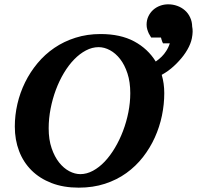

<svg xmlns="http://www.w3.org/2000/svg" viewBox="-20 -844 903 880"><path d="M777.8 -542Q752.4 -518.1 721.2 -501Q732.9 -461.9 732.9 -417Q732.9 -365.7 722.2 -314Q711.4 -262.2 689.7 -214.1Q668 -166 635.3 -124Q602.5 -82 559.1 -50.8Q515.6 -19.5 460.9 -1.7Q406.2 16.1 340.8 16.1Q271 16.1 216.6 -4.9Q162.1 -25.9 124.5 -63.2Q86.9 -100.6 67.4 -151.9Q47.9 -203.1 47.9 -264.2Q47.9 -315.9 59.8 -367.7Q71.8 -419.4 95 -466.6Q118.2 -513.7 151.9 -554.2Q185.5 -594.7 229.2 -624.5Q272.9 -654.3 326.2 -671.1Q379.4 -688 440.9 -688Q532.2 -688 595 -654.3Q657.7 -620.6 693.8 -562Q724.6 -583 741.2 -609.4Q752 -625.5 758.3 -645.5H727.1Q722.7 -653.8 720.2 -663.1Q718.8 -667 717.8 -671.9H672.9Q667 -680.7 662.1 -690.4Q658.2 -698.7 655 -709.2Q651.9 -719.7 651.9 -731Q651.9 -752 660.2 -769.3Q668.5 -786.6 682.1 -798.8Q695.8 -811 713.6 -817.6Q731.4 -824.2 751 -824.2Q772.5 -824.2 792.2 -817.1Q812 -810.1 827.4 -796.6Q842.8 -783.2 851.6 -763.7Q860.4 -745.1 860.8 -722.2Q865.7 -700.2 859.4 -668.5Q854.5 -643.6 838.6 -616Q822.8 -588.4 798.3 -562.5Q794.4 -558.1 790 -553.7Q784.2 -547.9 777.8 -542ZM577.1 -417Q577.1 -468.3 564.2 -507.6Q551.3 -546.9 530.5 -573.5Q509.8 -600.1 483.9 -614Q458 -627.9 432.1 -627.9Q402.3 -627.9 373.8 -612.8Q345.2 -597.7 319.8 -571.5Q294.4 -545.4 272.9 -509.5Q251.5 -473.6 236.1 -432.4Q220.7 -391.1 211.9 -345.9Q203.1 -300.8 203.1 -255.9Q203.1 -204.1 216.6 -164.8Q230 -125.5 251 -99.1Q272 -72.8 297.6 -59.3Q323.2 -45.9 348.1 -45.9Q377.4 -45.9 406 -61.3Q434.6 -76.7 460 -103.5Q485.4 -130.4 506.8 -166.5Q528.3 -202.6 543.9 -243.9Q559.6 -285.2 568.4 -329.6Q577.1 -374 577.1 -417Z"/></svg>

Font: Charis SIL Viet
Style: Bold Italic
Weight: 700
Italic angle: -11°
Foundry: SIL International
Version: Version 5.000